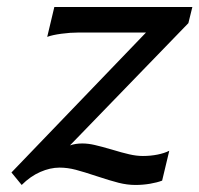

<svg xmlns="http://www.w3.org/2000/svg" viewBox="-20 -508 561 540"><path d="M521 -488.3 509.8 -442.9 176.8 -99.1Q192.4 -104.5 211.4 -104.5Q228 -104.5 246.1 -100.3Q264.2 -96.2 294.4 -87.4Q323.2 -78.6 343.5 -74Q363.8 -69.3 381.8 -69.3Q403.3 -69.3 422.9 -73.2Q442.4 -77.1 456.1 -84L436 0Q421.9 5.4 401.9 8.8Q381.8 12.2 360.8 12.2Q337.9 12.2 313.7 6.1Q289.6 0 252.9 -12.2Q216.3 -24.4 193.1 -30.5Q169.9 -36.6 147.5 -36.6Q121.1 -36.6 93.3 -24.4Q65.4 -12.2 41 12.2L12.2 -22.9L390.6 -416.5H200.2Q177.7 -416.5 152.6 -413.1Q127.4 -409.7 112.8 -404.3L132.8 -488.3Z"/></svg>

Font: Lesson One
Style: Italic
Weight: 400
Italic angle: -14°
Designer: But Ko, Victor Gaultney, Annie Olsen, Julie Remington, Don Collingsworth, Eric Hays, Becca Hirsbrunner
Version: Version 1.100